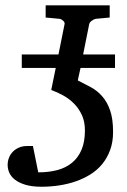

<svg xmlns="http://www.w3.org/2000/svg" viewBox="-20 -691 479 723"><path d="M283.2 -435.1 272.9 -388.2Q298.3 -375.5 322.3 -362.5Q346.2 -349.6 364.7 -328.6Q383.3 -307.6 394.5 -275.6Q405.8 -243.7 405.8 -193.8Q405.8 -156.2 394.8 -126.2Q383.8 -96.2 365 -73.2Q346.2 -50.3 320.3 -34.2Q294.4 -18.1 264.6 -7.8Q234.9 2.4 202.1 7.3Q169.4 12.2 137.2 12.2Q100.6 12.2 76.2 4.9Q51.8 -2.4 36.6 -14.2Q21.5 -25.9 15.1 -40.5Q8.8 -55.2 8.8 -69.8Q8.8 -85 14.2 -97.9Q19.5 -110.8 29.1 -120.4Q38.6 -129.9 52 -135.5Q65.4 -141.1 81.1 -141.1H104L124 -42Q163.6 -42 195.8 -50.5Q228 -59.1 251.2 -78.1Q274.4 -97.2 287.1 -127.2Q299.8 -157.2 299.8 -200.2Q299.8 -233.4 288.1 -258.3Q276.4 -283.2 258.1 -301.5Q239.7 -319.8 217.3 -332Q194.8 -344.2 172.9 -352.1L189.9 -435.1H62V-485.8H200.2L223.1 -600.1Q224.6 -606.9 217.8 -613Q210.9 -619.1 204.1 -620.1L151.9 -625V-670.9H393.1V-625L340.8 -620.1Q334 -619.1 325.7 -613Q317.4 -606.9 315.9 -600.1L293 -485.8H413.1V-435.1Z"/></svg>

Font: Charis SIL
Style: Italic
Weight: 400
Italic angle: -11°
Foundry: SIL International
Version: Version 4.112